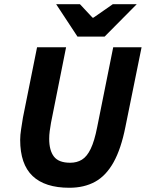

<svg xmlns="http://www.w3.org/2000/svg" viewBox="-20 -875 689 907"><path d="M307.6 12Q192.4 12 133.8 -43.7Q75.3 -99.4 75.3 -214.5Q75.3 -237.1 79.9 -265.9Q84.4 -294.7 88.4 -319.7L155.1 -651.8H292.2L220.9 -294.7Q217.4 -274.8 214.9 -256.1Q212.4 -237.4 212.4 -219.4Q212.4 -164.2 234.9 -135.2Q257.4 -106.2 311.6 -106.2Q343.3 -106.2 367.1 -120.8Q390.9 -135.4 408.5 -172Q426.2 -208.7 439 -274.1L514.8 -651.8H648.8L572.6 -276.3Q552 -172.1 516.5 -108.5Q481 -44.9 429.4 -16.5Q377.7 12 307.6 12ZM346 -702.1 245.3 -855.1H357.7L417.3 -791.4H421.3L512.8 -855.1H625.9L474.2 -702.1Z"/></svg>

Font: Source Sans 3 VF
Style: Italic
Weight: 200
Italic angle: -11°
Designer: Paul D. Hunt
Foundry: Adobe Systems Incorporated
Version: Version 3.042;hotconv 1.0.118;makeotfexe 2.5.65603